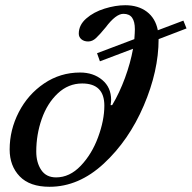

<svg xmlns="http://www.w3.org/2000/svg" viewBox="-20 -702 735 736"><path d="M588 -552Q588 -430 531 -297Q474 -164 378 -75Q282 14 170 14Q94 14 55.5 -26Q17 -66 17 -129Q17 -204 52 -272Q87 -340 149 -382Q211 -424 287 -424Q338 -424 372 -395.5Q406 -367 406 -319Q406 -313 404 -299H410Q438 -346 459 -403Q480 -460 490 -515L363 -467L352 -498L495 -552Q497 -578 497 -590Q497 -619 486.5 -634Q476 -649 453 -649Q424 -649 385 -597Q362 -569 348 -556Q334 -543 318 -543Q302 -543 292 -551.5Q282 -560 282 -573Q282 -606 310.5 -631Q339 -656 381 -669Q423 -682 460 -682Q510 -682 543 -657Q576 -632 585 -586L683 -623L695 -593ZM380 -297Q380 -382 295 -382Q242 -382 201.5 -344Q161 -306 140 -246Q119 -186 119 -121Q119 -79 138 -50.5Q157 -22 195 -22Q247 -22 289.5 -66.5Q332 -111 356 -176Q380 -241 380 -297Z"/></svg>

Font: Ibarra Real Nova
Style: Italic
Weight: 400
Italic angle: -22°
Designer: Jose Maria Ribagorda & Octavio Pardo
Foundry: Octavio Pardo
Version: Version 1.014